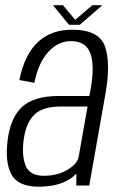

<svg xmlns="http://www.w3.org/2000/svg" viewBox="-20 -715 464 740"><path d="M274 0 274.5 -45.5Q264 -35 249 -25Q203.5 4.5 128.5 4.5Q50 4.5 24.2 -42.5Q-1.5 -89.5 9.5 -175Q20 -261 65.2 -303Q110.5 -345 206.5 -345H324.5L329.5 -372.5Q345.5 -464 328 -510.2Q310.5 -556.5 253 -556.5Q204 -556.5 166 -514.8Q128 -473 112.5 -396L54.5 -406.5Q75 -505.5 126.2 -553Q177.5 -600.5 257.5 -600.5Q363 -600.5 385 -534.8Q407 -469 386.5 -354L324 0ZM283 -110 317.5 -304.5H214Q145 -304.5 112.8 -273.5Q80.5 -242.5 71.5 -178Q63 -117 78.5 -77.2Q94 -37.5 149 -37.5Q202 -37.5 240.2 -60.8Q278.5 -84 283 -110ZM246 -619.5 184 -695H222.5L270 -638.5L336 -695H374.5L287.5 -619.5Z"/></svg>

Font: Anybody Light
Style: Italic
Weight: 300
Italic angle: -10°
Designer: Tyler Finck
Foundry: Etcetera Type Company
Version: Version 1.010; ttfautohint (v1.8.3) -l 8 -r 50 -G 200 -x 14 